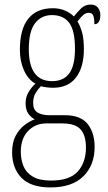

<svg xmlns="http://www.w3.org/2000/svg" viewBox="-20 -579 474 840"><path d="M201 241Q115 241 74 199Q33 157 33 87Q33 44 48.5 15Q64 -14 87 -31.5Q110 -49 132 -57Q116 -65 104 -81.5Q92 -98 92 -128Q92 -155 105.5 -177Q119 -199 135 -213Q103 -231 85 -271Q67 -311 67 -361Q67 -452 104 -497.5Q141 -543 211 -543Q241 -543 265 -532.5Q289 -522 303 -507Q316 -523 333.5 -541Q351 -559 377 -559Q398 -559 408.5 -545.5Q419 -532 419 -513Q419 -495 412.5 -484Q406 -473 393 -473Q393 -498 388 -510.5Q383 -523 369 -523Q356 -523 345 -514Q334 -505 319 -485Q331 -466 339 -437.5Q347 -409 347 -363Q347 -286 313 -240.5Q279 -195 211 -195Q200 -195 183.5 -197Q167 -199 159 -202Q146 -189 135.5 -171.5Q125 -154 125 -128Q125 -99 144 -87Q163 -75 196 -75H263Q333 -75 363.5 -36.5Q394 2 394 64Q394 144 344.5 192.5Q295 241 201 241ZM208 -224Q258 -224 283 -258Q308 -292 308 -365Q308 -446 282.5 -479.5Q257 -513 207 -513Q161 -513 133.5 -477.5Q106 -442 106 -364Q106 -224 208 -224ZM203 211Q285 211 320.5 171Q356 131 356 67Q356 13 332.5 -13Q309 -39 253 -39H182Q135 -39 103 -6Q71 27 71 85Q71 120 83 148.5Q95 177 124 194Q153 211 203 211Z"/></svg>

Font: Noto Serif Condensed ExtraLight
Style: Regular
Weight: 200
Width: 3
Designer: Monotype Design Team
Foundry: Monotype Imaging Inc.
Version: Version 2.013; ttfautohint (v1.8.4.7-5d5b)